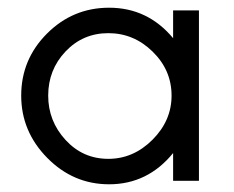

<svg xmlns="http://www.w3.org/2000/svg" viewBox="-20 -467 606 498"><path d="M263 11Q170 11 102.5 -57.5Q35 -126 35 -219Q35 -313 102 -380Q169 -447 263 -447Q363 -447 429 -368V-440H496V2H429V-70Q363 11 263 11ZM261 -55Q326 -55 375.5 -104.5Q425 -154 425 -219Q425 -285 376 -333Q327 -381 261 -381Q195 -381 150 -333.5Q105 -286 105 -219Q105 -153 150 -104Q195 -55 261 -55Z"/></svg>

Font: Arcon
Style: Regular
Weight: 400
Designer: M. Zarth
Foundry: martin zarth - visuelle & digitale kommunikation
Version: Version 1.131;PS 001.131;hotconv 1.0.70;makeotf.lib2.5.58329